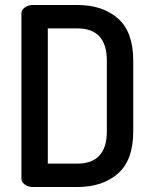

<svg xmlns="http://www.w3.org/2000/svg" viewBox="-20 -751 613 771"><path d="M66 -34V-697Q66 -711 79.5 -721Q93 -731 113 -731H290Q392 -731 453.5 -677Q515 -623 515 -508V-223Q515 -108 453.5 -54Q392 0 290 0H113Q93 0 79.5 -10Q66 -20 66 -34ZM172 -94H290Q409 -94 409 -223V-508Q409 -637 290 -637H172Z"/></svg>

Font: TerminalDosisSemiBold
Style: Bold
Weight: 600
Designer: EdgarTolentino, PabloImpallari, IginoMarini
Foundry: EdgarTolentino, PabloImpallari, IginoMarini
Version: Version 1.006